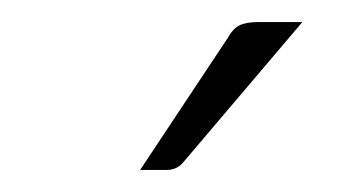

<svg xmlns="http://www.w3.org/2000/svg" viewBox="-20 -734 330 174"><path d="M107 -580 186 -699Q191 -708 197 -711Q203 -714 214 -714H254L147 -588Q144 -584 140 -582Q136 -580 131 -580Z"/></svg>

Font: Aleo ExtraLight
Style: Regular
Weight: 250
Designer: Alessio Laiso
Foundry: Alessio Laiso
Version: Version 2.001;gftools[0.9.29]